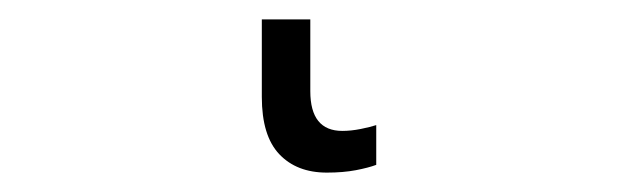

<svg xmlns="http://www.w3.org/2000/svg" viewBox="-20 42 636 198"><path d="M300 62V136Q300 177 333 177Q342 177 352 175Q362 173 368 171V212Q360 215 347 217.5Q334 220 317 220Q286 220 268 201Q250 182 250 142V62Z"/></svg>

Font: BC Sans Light
Style: Regular
Weight: 300
Designer: Monotype Design Team
Foundry: Monotype Imaging Inc.
Version: Version 2.000;GOOG;noto-source:20170915:90ef993387c0